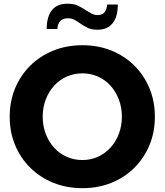

<svg xmlns="http://www.w3.org/2000/svg" viewBox="-20 -988 877 1023"><path d="M418.9 14.6Q335 14.6 264.4 -13.9Q193.8 -42.5 141.6 -94Q89.4 -145.5 60.5 -214.8Q31.7 -284.2 31.7 -366.2Q31.7 -448.2 60.5 -517.6Q89.4 -586.9 141.4 -638.4Q193.4 -689.9 264.2 -718.5Q335 -747.1 418.9 -747.1Q502.9 -747.1 573.5 -718.5Q644 -689.9 695.8 -638.4Q747.6 -586.9 776.4 -517.6Q805.2 -448.2 805.2 -366.2Q805.2 -284.2 776.4 -214.8Q747.6 -145.5 695.8 -94Q644 -42.5 573.5 -13.9Q502.9 14.6 418.9 14.6ZM418.9 -135.3Q463.9 -135.3 502.2 -152.8Q540.5 -170.4 569.1 -201.9Q597.7 -233.4 613.5 -275.4Q629.4 -317.4 629.4 -366.2Q629.4 -415 613.5 -457Q597.7 -499 569.3 -530.8Q541 -562.5 502.4 -579.8Q463.9 -597.2 418.9 -597.2Q374 -597.2 335.2 -579.8Q296.4 -562.5 267.8 -530.8Q239.3 -499 223.4 -457Q207.5 -415 207.5 -366.2Q207.5 -317.4 223.4 -275.4Q239.3 -233.4 267.8 -201.7Q296.4 -169.9 335.2 -152.6Q374 -135.3 418.9 -135.3ZM607.9 -963.9Q607.4 -897.9 579.8 -863.8Q552.2 -829.6 499 -829.6Q466.8 -829.6 445.6 -840.3Q424.3 -851.1 406.2 -863.8Q391.1 -874.5 376.5 -882.6Q361.8 -890.6 341.8 -890.6Q289.6 -890.6 285.6 -833.5H228.5Q230.5 -968.3 339.8 -968.3Q374.5 -968.3 397 -957Q419.4 -945.8 438 -933.1Q453.6 -923.3 468 -915.5Q482.4 -907.7 500.5 -907.7Q546.9 -907.7 550.8 -963.9Z"/></svg>

Font: Kumbh Sans ExtraBold
Style: Regular
Weight: 800
Version: Version 1.005